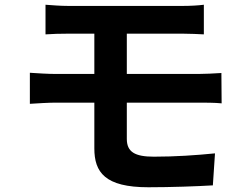

<svg xmlns="http://www.w3.org/2000/svg" viewBox="-20 -755 1040 810"><path d="M106 -317C136 -319 187 -322 215 -322H378V-129C378 -28 423 35 606 35C700 35 813 31 878 27L887 -108C807 -100 719 -94 629 -94C549 -94 515 -114 515 -169V-322H820C842 -322 887 -322 915 -319L914 -447C888 -445 838 -443 817 -443H515V-613H750C786 -613 814 -611 840 -610V-735C817 -732 784 -730 750 -730H269C233 -730 201 -733 172 -735V-610C201 -612 233 -613 269 -613H378V-443H215C184 -443 134 -446 106 -448Z"/></svg>

Font: Noto Sans KR Bold
Style: Regular
Weight: 700
Designer: Ryoko NISHIZUKA  (kana & ideographs); Paul D. Hunt (Latin, Greek & Cyrillic); Wenlong ZHANG  (bopomofo); Sandoll Communi
Foundry: Adobe Systems Incorporated
Version: Version 1.004;PS 1.004;hotconv 1.0.82;makeotf.lib2.5.63406